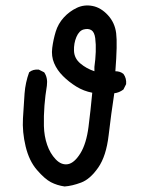

<svg xmlns="http://www.w3.org/2000/svg" viewBox="-20 -674 540 698"><path d="M214.8 3.9Q187.5 0 165 -11.7Q142.6 -23.4 114.3 -56.2Q85.9 -88.9 73.2 -141.6Q60.5 -194.3 63.5 -244.1Q66.4 -293.9 69.3 -334Q72.3 -374 85.9 -411.1Q99.6 -422.9 121.1 -420.9L140.6 -411.1Q154.3 -391.6 150.4 -362.3Q144.5 -327.1 141.6 -290Q138.7 -252.9 139.6 -215.8Q140.6 -178.7 151.4 -147.5Q162.1 -116.2 182.6 -94.7Q203.1 -73.2 226.6 -77.1Q250 -81.1 272 -116.2Q293.9 -151.4 301.8 -212.9Q309.6 -274.4 315.4 -336.9Q284.2 -342.8 257.3 -359.4Q230.5 -376 209 -397.5Q187.5 -418.9 176.8 -444.3Q166 -469.7 169.9 -500Q173.8 -530.3 182.6 -559.1Q191.4 -587.9 211.9 -610.4Q232.4 -632.8 259.3 -645.5Q286.1 -658.2 316.4 -652.3Q346.7 -646.5 372.1 -619.1Q397.5 -591.8 402.3 -553.2Q407.2 -514.6 399.4 -415Q417 -415 428.7 -405.3Q440.4 -389.6 438.5 -368.2L428.7 -348.6Q413.1 -336.9 395.5 -335Q383.8 -258.8 375 -182.6Q366.2 -106.4 336.9 -64.5Q307.6 -22.5 274.9 -10.3Q242.2 2 214.8 3.9ZM323.2 -415V-430.7Q327.1 -458 328.1 -485.4Q329.1 -512.7 326.2 -535.2Q323.2 -557.6 312 -564.5Q300.8 -571.3 284.2 -566.9Q267.6 -562.5 257.8 -539.6Q248 -516.6 249 -489.3Q250 -461.9 272 -443.4Q293.9 -424.8 323.2 -415Z"/></svg>

Font: JasonHandwriting2
Style: Regular
Weight: 400
Version: Version 1.05.10